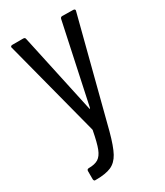

<svg xmlns="http://www.w3.org/2000/svg" viewBox="-179 -580 732 854"><g transform="rotate(-30 187.5 -153.0)"><path d="M42 190V149Q42 139 52 139Q83 139 100.5 128Q118 117 129 89Q140 61 151 3Q152 2 151.5 0.5Q151 -1 151 -3L23 -495L22 -498Q22 -506 32 -506H87Q97 -506 98 -497L186 -90Q187 -87 188 -87Q189 -87 190 -90L277 -497Q279 -506 288 -506L344 -505Q349 -505 351.5 -502Q354 -499 352 -494L213 44Q195 111 177.5 143Q160 175 132 187.5Q104 200 53 200H48Q46 200 44 197Q42 194 42 190Z"/></g></svg>

Font: Barlow Condensed
Style: Regular
Weight: 400
Width: 3
Designer: Jeremy Tribby
Foundry: Tribby Type
Version: Version 1.500